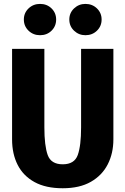

<svg xmlns="http://www.w3.org/2000/svg" viewBox="-20 -966 655 1003"><path d="M572.3 -710.8V-237.9Q572.3 -165.1 542.8 -107.4Q513.3 -49.7 454.6 -16.2Q395.9 17.4 307.7 17.4Q219 17.4 160.3 -14.9Q101.5 -47.2 72.3 -104.6Q43.1 -162.1 43.1 -237.9V-710.8H211.8V-300.5Q211.8 -204.6 229.2 -156.2Q246.7 -107.7 307.7 -107.7Q368.7 -107.7 386.2 -156.2Q403.6 -204.6 403.6 -300.5V-710.8ZM189.2 -782.1Q153.8 -782.1 129.2 -805.6Q104.6 -829.2 104.6 -864.1Q104.6 -898.5 129.2 -922.1Q153.8 -945.6 189.2 -945.6Q225.1 -945.6 249.2 -922.1Q273.3 -898.5 273.3 -864.1Q273.3 -829.2 249.2 -805.6Q225.1 -782.1 189.2 -782.1ZM426.2 -782.1Q391.8 -782.1 366.9 -805.6Q342.1 -829.2 342.1 -864.1Q342.1 -898.5 366.9 -922.1Q391.8 -945.6 426.2 -945.6Q462.1 -945.6 486.4 -922.1Q510.8 -898.5 510.8 -864.1Q510.8 -829.2 486.4 -805.6Q462.1 -782.1 426.2 -782.1Z"/></svg>

Font: FiraCode Nerd Font
Style: Bold
Weight: 700
Designer: Carrois Corporate, Edenspiekermann AG, Nikita Prokopov
Foundry: Carrois Corporate, Edenspiekermann AG, Nikita Prokopov
Version: Version 6.002;Nerd Fonts 2.1.0